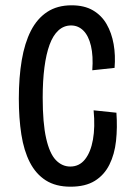

<svg xmlns="http://www.w3.org/2000/svg" viewBox="-20 -692 498 724"><path d="M246 12Q190 12 152.5 -12Q115 -36 92.5 -80Q70 -124 60.5 -185Q51 -246 51 -320Q51 -400 62 -465Q73 -530 96.5 -576Q120 -622 158 -647Q196 -672 250 -672Q298 -672 330.5 -653Q363 -634 382 -601Q401 -568 408.5 -525.5Q416 -483 412 -436L328 -427Q332 -481 323 -519Q314 -557 294.5 -576.5Q275 -596 248 -596Q221 -596 200.5 -577.5Q180 -559 167 -523.5Q154 -488 147.5 -437.5Q141 -387 141 -324Q141 -228 154 -170.5Q167 -113 190.5 -88.5Q214 -64 245 -64Q279 -64 300.5 -91Q322 -118 330.5 -165.5Q339 -213 333 -276L419 -267Q423 -211 417.5 -160.5Q412 -110 392.5 -71Q373 -32 337.5 -10Q302 12 246 12Z"/></svg>

Font: Bricolage Grotesque Condensed
Style: Regular
Weight: 400
Width: 3
Designer: Mathieu Triay
Foundry: Atelier Triay
Version: Version 1.000;gftools[0.9.30]